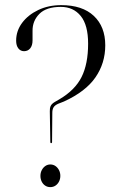

<svg xmlns="http://www.w3.org/2000/svg" viewBox="-20 -740 473 767"><path d="M179 -295 181 -173Q181 -170.5 182 -169.2Q183 -168 184.5 -168Q185.5 -168 186.8 -169.2Q188 -170.5 188 -172.5L189 -289.5Q189 -303 194 -311.2Q199 -319.5 212.5 -325.5L235.5 -334.5Q322 -374 361.2 -430.8Q400.5 -487.5 400.5 -559Q400.5 -633.5 354.8 -676.5Q309 -719.5 224.5 -719.5Q173.5 -719.5 132.8 -700Q92 -680.5 68.2 -648.5Q44.5 -616.5 44.5 -577.5Q44.5 -558 53.2 -546.8Q62 -535.5 76 -535.5Q91.5 -535.5 100.8 -547Q110 -558.5 110 -578.5V-616.5Q109.5 -656.5 137.2 -684.5Q165 -712.5 223 -712.5Q273 -712.5 302.5 -676.2Q332 -640 332 -565.5Q332 -484.5 305.8 -432.2Q279.5 -380 217.5 -343.5L198.5 -332.5Q186 -325 182.2 -316.2Q178.5 -307.5 179 -295ZM181 7.5Q169.5 7.5 160.5 1.5Q151.5 -4.5 146.5 -14.8Q141.5 -25 141.5 -37.5Q141.5 -50 146.8 -60.2Q152 -70.5 161 -76.8Q170 -83 181 -83Q192.5 -83 201.5 -76.8Q210.5 -70.5 215.8 -60.2Q221 -50 221 -37.5Q221 -25 215.8 -14.8Q210.5 -4.5 201.5 1.5Q192.5 7.5 181 7.5Z"/></svg>

Font: Fraunces 120pt Light
Style: Regular
Weight: 300
Version: Version 1.000;[b76b70a41]